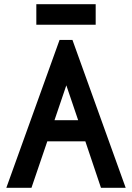

<svg xmlns="http://www.w3.org/2000/svg" viewBox="-20 -889 625 909"><path d="M152 -869V-772H433V-869ZM323 -700H262L10 0H129L204 -220H384L458 0H575ZM350 -320H238L294 -485Z"/></svg>

Font: Mint Spirit No2
Style: Bold
Weight: 700
Designer: HARENDAL Hirwen
Foundry: Arkandis Digital Foundry.
Version: Version 1.004;FFEdit